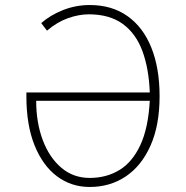

<svg xmlns="http://www.w3.org/2000/svg" viewBox="-20 -732 740 764"><path d="M337 12Q263.5 12 206.8 -30.5Q150 -73 117.5 -153.8Q85 -234.5 85 -349Q85 -353.5 85 -357Q85 -360.5 85 -364H576Q572.5 -458.5 546.8 -528.5Q521 -598.5 468.5 -636.8Q416 -675 333 -675Q294 -675 250.8 -659.8Q207.5 -644.5 167 -610L144 -640Q179.5 -671.5 230.5 -691.8Q281.5 -712 337 -712Q425 -712 487.2 -668Q549.5 -624 582.2 -542.5Q615 -461 615 -349Q615 -234 579.2 -153.2Q543.5 -72.5 480.8 -30.2Q418 12 337 12ZM337 -24Q403 -24 454.8 -55.2Q506.5 -86.5 538.2 -154.2Q570 -222 576 -331H124Q124 -244.5 150 -175Q176 -105.5 223.8 -64.8Q271.5 -24 337 -24Z"/></svg>

Font: Overpass Thin
Style: Regular
Weight: 250
Designer: Delve Withrington, Dave Bailey, Thomas Jockin
Foundry: Delve Fonts LLC
Version: Version 4.000